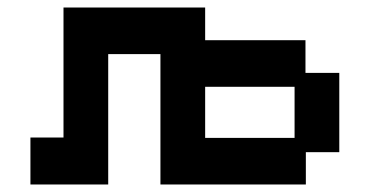

<svg xmlns="http://www.w3.org/2000/svg" viewBox="-20 -480 984 511"><path d="M61 11V-114H149V-460H526V-373H793V-286H883V-75H794V11H407V-336H268V11ZM526 -113H764V-249H526Z"/></svg>

Font: Pixelify Sans SemiBold
Style: Regular
Weight: 600
Designer: Stefie Justprince
Foundry: Typecalism Foundryline
Version: Version 1.000